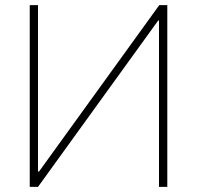

<svg xmlns="http://www.w3.org/2000/svg" viewBox="-20 -727 768 747"><path d="M127.9 -707V-59.6H131.8L599.6 -707H630.9V0H598.6V-647.5H595.7L127.9 0H95.7V-707Z"/></svg>

Font: Pretendard JP Thin
Style: Regular
Weight: 100
Designer: Base glyphs from Inter by Rasmus Andersson; Hangeul glyphs from Noto Sans CJK(Source Han Sans) by Jang Soo-young and Kan
Foundry: Kil Hyung-jin
Version: Version 1.309